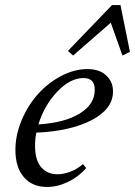

<svg xmlns="http://www.w3.org/2000/svg" viewBox="-20 -723 530 754"><path d="M267.1 -504.9 246.6 -522.9 419.9 -703.1H453.1L490.2 -519.5L460.9 -504.9L415 -633.8ZM164.6 11.2Q106.9 11.2 73.7 -27.3Q40.5 -65.9 40.5 -134.3Q40.5 -192.4 64.9 -250.7Q89.4 -309.1 128.7 -353Q168 -397 219.7 -424.3Q271.5 -451.7 322.8 -451.7Q370.6 -451.7 397.2 -426.8Q423.8 -401.9 423.8 -363.8Q423.8 -295.4 340.8 -251.7Q257.8 -208 122.6 -202.1Q117.7 -177.7 117.7 -150.4Q117.7 -93.8 141.8 -66.2Q166 -38.6 205.6 -38.6Q229.5 -38.6 256.6 -48.8Q283.7 -59.1 305.7 -78.6L318.8 -63Q288.1 -28.3 246.8 -8.5Q205.6 11.2 164.6 11.2ZM308.1 -416.5Q255.4 -416.5 204.6 -362.8Q153.8 -309.1 130.9 -234.4Q232.9 -240.7 292.5 -276.9Q352.1 -313 352.1 -370.6Q352.1 -416.5 308.1 -416.5Z"/></svg>

Font: Elstob 10pt
Style: Italic
Weight: 400
Italic angle: -20°
Designer: Peter S. Baker
Version: Version 1.015